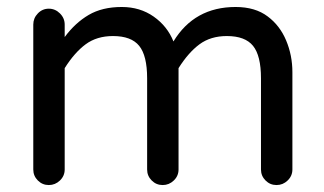

<svg xmlns="http://www.w3.org/2000/svg" viewBox="-20 -529 936 555"><path d="M825.2 -320.3V-39.1Q825.2 -20.5 811.5 -7.3Q797.9 5.9 779.3 5.9Q760.7 5.9 747.6 -7.3Q734.4 -20.5 734.4 -39.1V-302.7Q734.4 -368.2 711.4 -396.5Q688.5 -424.8 635.7 -424.8Q588.9 -424.8 556.6 -400.9Q524.4 -377 496.1 -332V-39.1Q496.1 -20.5 482.4 -7.3Q468.8 5.9 450.2 5.9Q431.6 5.9 418.5 -7.3Q405.3 -20.5 405.3 -39.1V-302.7Q405.3 -368.2 382.3 -396.5Q359.4 -424.8 306.6 -424.8Q259.8 -424.8 227.5 -400.9Q195.3 -377 167 -332V-39.1Q167 -20.5 153.3 -7.3Q139.6 5.9 121.1 5.9Q102.5 5.9 89.4 -7.3Q76.2 -20.5 76.2 -39.1V-458Q76.2 -476.6 89.4 -490.2Q102.5 -503.9 121.1 -503.9Q139.6 -503.9 153.3 -490.2Q167 -476.6 167 -458V-421.9Q197.3 -462.9 236.3 -485.8Q275.4 -508.8 332 -508.8Q384.8 -508.8 424.3 -481Q463.9 -453.1 481.4 -409.2Q542 -508.8 661.1 -508.8Q717.8 -508.8 753.9 -481.4Q789.1 -455.1 807.1 -412.1Q825.2 -369.1 825.2 -320.3Z"/></svg>

Font: jf-openhuninn-1.0
Style: Regular
Weight: 400
Designer: [Kosugi Maru]
      Designed by Motoya company      

      [Varela Round]
      Joe Prince(Latin component); Avraham Co
Foundry: justfont CO.,LTD.
Version: 1.0